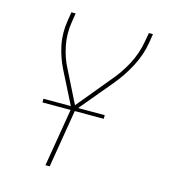

<svg xmlns="http://www.w3.org/2000/svg" viewBox="-109 -620 819 914"><g transform="rotate(15 300.0 -162.5)"><path d="M199 205 248 -88 163 -256Q150 -282 140.5 -309Q131 -336 125 -365Q119 -394 118.5 -424.5Q118 -455 123 -486L130 -530H151L144 -486Q139 -456 139.5 -427Q140 -398 145.5 -370Q151 -342 160 -315.5Q169 -289 182 -265L261 -107L393 -267Q414 -291 432 -317Q450 -343 464.5 -370.5Q479 -398 489 -427Q499 -456 504 -486L512 -530H532L525 -486Q520 -455 509.5 -424.5Q499 -394 483.5 -364.5Q468 -335 449.5 -307.5Q431 -280 409 -254L268 -85L220 205ZM108 -80V-98H410V-80Z"/></g></svg>

Font: Iosevka Curly Thin Extended
Style: Italic
Weight: 100
Width: 7
Italic angle: -9°
Monospace: yes
Designer: Belleve Invis
Foundry: Belleve Invis
Version: Version 11.1.0; ttfautohint (v1.8.3)